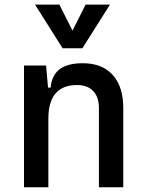

<svg xmlns="http://www.w3.org/2000/svg" viewBox="-20 -796 626 816"><path d="M400.4 0V-336.9Q400.4 -383.8 376 -409.2Q351.6 -434.6 307.6 -434.6Q185.5 -434.6 185.5 -291L155.3 -423.8H195.3Q199.7 -476.1 233.4 -501.7Q267.1 -527.3 332 -527.3Q414.1 -527.3 459 -477.5Q503.9 -427.7 503.9 -336.9V0ZM82 0V-517.6H175.8L185.5 -408.2V0ZM246.1 -590.8 128.9 -776.4H232.4L293 -656.2H283.2L343.8 -776.4H447.3L330.1 -590.8Z"/></svg>

Font: Cascadia Mono PL
Style: Regular
Weight: 400
Monospace: yes
Designer: Aaron Bell
Foundry: Saja Typeworks
Version: Version 2102.003